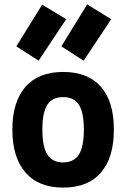

<svg xmlns="http://www.w3.org/2000/svg" viewBox="-20 -838 572 870"><path d="M266 12Q380 12 438 -57Q496 -124 496 -251Q496 -377 438 -444Q379 -512 266 -512Q154 -512 95 -444Q36 -376 36 -251Q36 -125 95 -57Q154 12 266 12ZM172 -251Q172 -329 195 -364Q217 -398 266 -398Q315 -398 337 -364Q360 -329 360 -251Q360 -172 337 -137Q314 -102 266 -102Q218 -102 195 -137Q172 -172 172 -251ZM258 -628 359 -563 484 -751 375 -818ZM54 -628 155 -563 280 -751 171 -817Z"/></svg>

Font: Online Auction - Bold
Style: Bold
Weight: 500
Designer: Mohamed Mostafa, the designer of Online Auction
Foundry: Kief Type Foundry
Version: ""